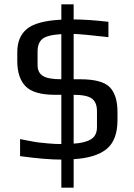

<svg xmlns="http://www.w3.org/2000/svg" viewBox="-20 -729 620 889"><path d="M321 -290V-64Q373 -67 401 -84Q429 -101 429 -140V-214Q429 -255 405.5 -272.5Q382 -290 321 -290ZM264 -362V-571Q198 -567 176 -548.5Q154 -530 154 -491V-427Q154 -393 178.5 -377.5Q203 -362 264 -362ZM321 140H264V10Q191 10 73 -6V-85Q74 -85 109 -78Q144 -71 157.5 -69.5Q171 -68 202.5 -65Q234 -62 264 -62V-290H235Q137 -290 98.5 -329.5Q60 -369 60 -446V-488Q60 -558 104.5 -595Q149 -632 264 -638V-709H321V-639Q387 -639 482 -628V-557Q359 -571 321 -572V-362H351Q452 -362 488 -325.5Q524 -289 524 -210V-173Q524 -80 473.5 -39Q423 2 321 8Z"/></svg>

Font: Play
Style: Regular
Weight: 400
Designer: Jonas Hecksher
Foundry: Jonas Hecksher, Playtypeª, e-types AS
Version: Version 1.002